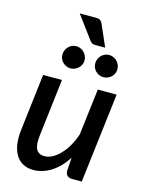

<svg xmlns="http://www.w3.org/2000/svg" viewBox="-131 -967 799 1053"><g transform="rotate(15 268.0 -440.0)"><path d="M37 0ZM188 -510 149.5 -186Q142.5 -131.5 155.8 -106.5Q169 -81.5 203.5 -81.5Q224.5 -81.5 247 -93.2Q269.5 -105 290.2 -126.5Q311 -148 329 -178.5Q347 -209 359.5 -246.5L391.5 -510H498.5L437 0H383.5Q344.5 0 344.5 -38L349.5 -111.5Q310.5 -52 262.2 -22.2Q214 7.5 163 7.5Q131 7.5 106 -5.2Q81 -18 65 -42.8Q49 -67.5 43 -103.5Q37 -139.5 42.5 -186L81 -510ZM280.5 -888Q297.5 -888 305.2 -882Q313 -876 318 -864L371 -742.5H315Q303.5 -742.5 296.8 -746.2Q290 -750 283.5 -758.5L187.5 -888ZM280 -645.5Q280 -632.5 274.8 -621.2Q269.5 -610 260.8 -601.8Q252 -593.5 240.5 -588.5Q229 -583.5 216 -583.5Q203.5 -583.5 192.2 -588.5Q181 -593.5 172.5 -601.8Q164 -610 159 -621.2Q154 -632.5 154 -645.5Q154 -658.5 159 -670.2Q164 -682 172.5 -690.8Q181 -699.5 192.2 -704.5Q203.5 -709.5 216 -709.5Q229 -709.5 240.5 -704.5Q252 -699.5 260.8 -690.8Q269.5 -682 274.8 -670.2Q280 -658.5 280 -645.5ZM466.5 -645.5Q466.5 -632.5 461.5 -621.2Q456.5 -610 447.8 -601.8Q439 -593.5 427.5 -588.5Q416 -583.5 403 -583.5Q390 -583.5 378.8 -588.5Q367.5 -593.5 359 -601.8Q350.5 -610 345.5 -621.2Q340.5 -632.5 340.5 -645.5Q340.5 -658.5 345.5 -670.2Q350.5 -682 359 -690.8Q367.5 -699.5 378.8 -704.5Q390 -709.5 403 -709.5Q416 -709.5 427.5 -704.5Q439 -699.5 447.8 -690.8Q456.5 -682 461.5 -670.2Q466.5 -658.5 466.5 -645.5Z"/></g></svg>

Font: Lato Semibold
Style: Italic
Weight: 600
Italic angle: -7°
Designer: Lukasz Dziedzic
Foundry: tyPoland Lukasz Dziedzic
Version: Version 2.006; 2014-01-15